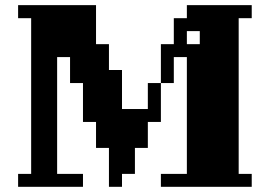

<svg xmlns="http://www.w3.org/2000/svg" viewBox="-20 -720 1040 740"><path d="M49.8 -649.9V-700.2H350.1V-549.8H399.9V-450.2H450.2V-299.8H549.8V-399.9H600.1V-549.8H649.9V-649.9H700.2V-700.2H950.2V-649.9H899.9V-49.8H950.2V0H600.1V-49.8H700.2V-500H649.9V-399.9H600.1V-250H549.8V-149.9H500V-49.8H450.2V0H399.9V-149.9H350.1V-250H299.8V-399.9H250V-500H200.2V-49.8H299.8V0H49.8V-49.8H100.1V-649.9ZM750 -600.1H700.2V-549.8H750Z"/></svg>

Font: Redaction 50
Style: Bold
Weight: 700
Designer: Jeremy Mickel / Forest Young
Foundry: MCKL
Version: Version 2.001;hotconv 1.0.113;makeotfexe 2.5.65598 DEVELOPME